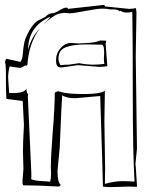

<svg xmlns="http://www.w3.org/2000/svg" viewBox="-27 -756 609 778"><path d="M523 -82Q523 -82 528 -5V1L499 0L425 2H407Q404 2 390 0Q390 -31 379 -367Q280 -358 279 -358Q242 -358 225 -370Q223 -353 215 -158L206 -64Q206 -17 219 -7Q216 0 207 0L195 -1H191Q127 -5 67 -5Q64 -10 64 -20L68 -73L66 -141Q66 -181 70 -249L65 -347Q4 -355 -1 -355Q-3 -389 -3 -426V-466Q-3 -493 -7 -505Q-3 -514 -3 -518Q0 -518 56 -505Q64 -517 65.5 -537.5Q67 -558 70.5 -579Q74 -600 92 -632.5Q110 -665 132 -675L157 -688Q171 -702 182.5 -702Q194 -702 213 -713.5Q232 -725 240 -725Q248 -725 248 -721V-720L393 -736Q398 -736 398 -730L496 -720Q515 -720 522 -724Q526 -717 526 -704L523 -529L528 -154L522 -93Q522 -83 523 -82ZM210 -386 234 -380H236Q256 -375 317 -375Q378 -375 398 -388Q396 -292 396 -264L399 -71Q399 -61 398.5 -41Q398 -21 398 -11Q439 -22 467.5 -22Q496 -22 518 -20Q511 -142 511 -381.5Q511 -621 509 -709Q502 -705 486.5 -705Q471 -705 460 -713Q460 -711 459 -710Q448 -718 434 -718H418Q408 -721 388 -721Q368 -721 318.5 -711.5Q269 -702 256 -702L234 -704Q209 -702 196.5 -694Q184 -686 179 -682.5Q174 -679 164 -670.5Q154 -662 150 -659Q153 -663 164 -672.5Q175 -682 176 -688Q87 -648 87 -555Q100 -606 134 -640Q90 -582 84 -493L81 -490L77 -491Q74 -491 67 -486Q60 -481 53 -481L12 -487Q6 -463 6 -441L10 -379H27Q72 -379 80 -397Q80 -381 87 -374Q86 -373 86 -360L100 -54V-42Q100 -32 99 -30Q112 -24 140 -22.5Q168 -21 176 -20Q180 -33 180 -55L179 -75Q179 -126 187 -225.5Q195 -325 195 -380Q202 -386 210 -386ZM261 -582 290 -580Q351 -582 364.5 -587Q378 -592 381 -592L403 -591V-589Q403 -583 401 -581L407 -498L408 -488Q393 -485 376 -485L288 -492L226 -483H217Q200 -483 200 -511.5Q200 -540 218.5 -561Q237 -582 261 -582ZM385 -575 323 -576Q269 -576 239.5 -564.5Q210 -553 210 -519Q210 -506 218 -492Q236 -494 253 -494L293 -500Q325 -494 350 -494Q375 -494 396 -497Q394 -507 394 -516L395 -544Q395 -575 385 -575Z"/></svg>

Font: Londrina Sketch
Style: Regular
Weight: 400
Designer: Marcelo Magalhaes
Foundry: Marcelo Magalhaes
Version: Version 1.001 2011